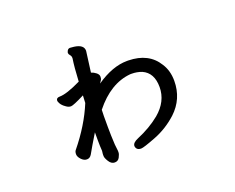

<svg xmlns="http://www.w3.org/2000/svg" viewBox="-104 -759 1208 989"><g transform="rotate(-20 500.0 -264.0)"><path d="M328 2V-9L330 -26Q328 -52 328 -82V-128Q290 -66 269 -28Q259 -11 242.5 -11Q226 -11 212 -26Q198 -41 198 -55Q198 -69 204 -76Q289 -180 333 -287L335 -328Q272 -296 258.5 -296Q245 -296 232 -306Q208 -322 202 -343Q201 -344 201 -346Q201 -363 220 -363Q259 -363 339 -402Q343 -481 350 -525V-529Q350 -538 343.5 -545.5Q337 -553 337 -558.5Q337 -564 338 -565Q343 -581 356 -581Q364 -581 378 -579Q429 -572 429 -539V-538L414 -424Q428 -420 440.5 -410Q453 -400 453 -388.5Q453 -377 450 -372L439 -355Q529 -417 609 -417H616Q727 -415 776 -335Q803 -294 803 -238Q803 -139 731 -72Q675 -21 606.5 5.5Q538 32 524 32Q498 32 495 9V8Q495 -10 526 -23Q598 -53 652 -97Q721 -155 721 -233.5Q721 -312 664 -337Q638 -347 609 -347H601Q490 -337 401 -225Q400 -208 400 -191V-129Q400 -87 403 -34L407 2V11Q407 20 398.5 36.5Q390 53 371.5 53Q353 53 340.5 33Q328 13 328 2Z"/></g></svg>

Font: LXGW ZhenKai
Style: Regular
Weight: 400
Designer: LXGW / Fontworks Inc.
Foundry: LXGW / Fontworks Inc.
Version: Version 0.800;June 8, 2025